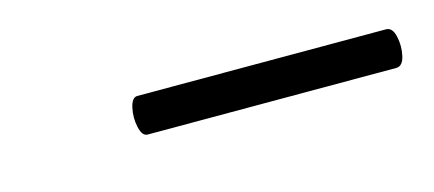

<svg xmlns="http://www.w3.org/2000/svg" viewBox="-23 -579 391 173"><g transform="rotate(-15 172.0 -493.0)"><path d="M103 -475Q98 -475 96 -484Q94 -493 96 -502Q98 -511 103 -511H335Q341 -511 343 -502Q345 -493 343 -484Q341 -475 335 -475Z"/></g></svg>

Font: Cormorant SemiBold
Style: Italic
Weight: 600
Italic angle: -10°
Designer: Christian Thalmann (Catharsis Fonts)
Foundry: Catharsis Fonts
Version: Version 4.000